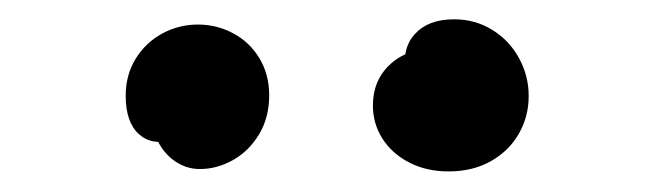

<svg xmlns="http://www.w3.org/2000/svg" viewBox="-20 -802 660 194"><path d="M441.2 -752 390.5 -728.3Q385.5 -752.3 399 -767.4Q412.5 -782.5 438.8 -782.5Q460.2 -782.5 477.4 -771.8Q494.7 -761.2 504.4 -743.3Q514.2 -725.5 514.2 -705Q514.2 -684.3 504.3 -667Q494.5 -649.7 476.1 -639.2Q457.7 -628.8 433.3 -628.8Q410.8 -628.8 393.5 -637.8Q376.2 -646.7 366.5 -661.8Q356.8 -677 356.8 -695.3Q356.8 -716.3 368.4 -730.8Q380 -745.2 399.3 -750.8Q418.7 -756.3 441.2 -752ZM133.5 -707.3 154.3 -660.7Q133.5 -654.5 120.2 -666.6Q107 -678.7 107 -705.3Q107 -726.3 117.1 -742.7Q127.2 -759 143.9 -768.1Q160.7 -777.2 179.8 -777.2Q199.2 -777.2 215.7 -768.3Q232.2 -759.5 242.1 -743.2Q252 -726.8 252 -705.7Q252 -683.3 241.8 -666.3Q231.5 -649.3 215.3 -640.2Q199.2 -631.2 181.8 -631.2Q166.8 -631.2 154.2 -641Q141.7 -650.8 135.7 -668.3Q129.7 -685.8 133.5 -707.3Z"/></svg>

Font: Monaspace Radon Var
Style: Regular
Weight: 400
Designer: Riley Cran and the Lettermatic Team
Version: Version 1.000 (Monaspace Radon Var)